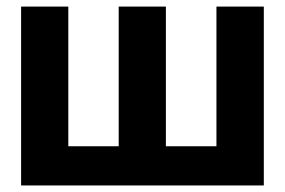

<svg xmlns="http://www.w3.org/2000/svg" viewBox="-20 -566 870 586"><path d="M44.4 0V-545.9H188.5V-119.6H342.3V-545.9H486.3V-119.6H640.6V-545.9H785.2V0Z"/></svg>

Font: Inter Tight Stencil
Style: Bold
Weight: 700
Designer: Rasmus Andersson
Foundry: rsms
Version: Version 3.004;Glyphs 3.1.2 (3151)